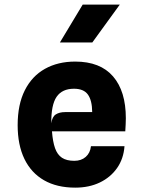

<svg xmlns="http://www.w3.org/2000/svg" viewBox="-20 -832 640 859"><path d="M316.5 7.5Q234.5 7.5 177 -25.5Q119.5 -58.5 89.2 -121Q59 -183.5 59 -272Q59 -364.5 91 -428Q123 -491.5 181 -524Q239 -556.5 316.5 -556.5Q428.5 -556.5 485.8 -490.2Q543 -424 543 -303Q543 -289.5 542.2 -275Q541.5 -260.5 540.5 -244.5H212.5Q216 -198.5 226.2 -169.2Q236.5 -140 257.2 -126.2Q278 -112.5 312.5 -112.5Q343.5 -112.5 363.5 -130Q383.5 -147.5 387 -178H537Q533 -122 503.8 -80.2Q474.5 -38.5 426.5 -15.5Q378.5 7.5 316.5 7.5ZM209.5 -280.5Q213.5 -310 229.8 -320.2Q246 -330.5 271.5 -330.5H392.5Q392 -383 373.2 -409Q354.5 -435 311 -435Q258 -435 233.2 -398.8Q208.5 -362.5 209.5 -280.5ZM248 -642 350 -811.5H516L393 -642Z"/></svg>

Font: Spline Sans Mono
Style: Regular
Weight: 400
Monospace: yes
Designer: Eben Sorkin, Mirko Velimirovic
Foundry: Sorkin Type
Version: Version 1.004